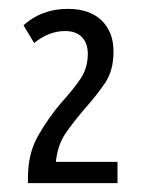

<svg xmlns="http://www.w3.org/2000/svg" viewBox="-20 -847 324 433"><path d="M43 -434V-446Q43 -501 66 -541Q89 -581 117 -614Q146 -646 162 -670Q178 -694 178 -726Q178 -749 165 -763Q152 -777 127 -777Q90 -777 57 -750L33 -790Q74 -827 133 -827Q182 -827 209 -801Q236 -775 236 -731Q236 -688 217 -660Q198 -632 173 -604Q148 -575 129 -548Q110 -521 106 -482H245V-434Z"/></svg>

Font: Ubuntu Sans Condensed
Style: Regular
Weight: 400
Width: 3
Designer: Dalton Maag Ltd
Foundry: Dalton Maag Ltd
Version: Version 1.006; ttfautohint (v1.8.4.7-5d5b)